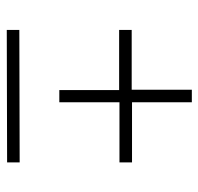

<svg xmlns="http://www.w3.org/2000/svg" viewBox="-30 -654 600 581"><g transform="rotate(90 270.5 -363.0)"><path d="M471 -462V-424H289V-242H252V-423H70V-461H251V-643H289V-462ZM70 -121 471 -122V-84L70 -83Z"/></g></svg>

Font: Morrison Thin
Style: Regular
Weight: 100
Designer: Pablo Impallari, Rodrigo Fuenzalida (Modified by Dan O. Williams)
Version: Version 0.03;June 6, 2019;FontCreator 11.5.0.2425 64-bit; tt